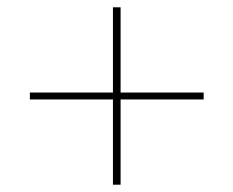

<svg xmlns="http://www.w3.org/2000/svg" viewBox="-20 -569 640 527"><path d="M311 -62V-296H539V-315H311V-549H290V-315H62V-296H290V-62Z"/></svg>

Font: IBM Plex Thai Thin
Style: Regular
Weight: 100
Designer: Mike Abbink, Paul van der Laan, Pieter van Rosmalen, Ben Mitchell, Mark Frömberg
Foundry: Bold Monday
Version: Version 1.0